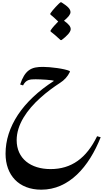

<svg xmlns="http://www.w3.org/2000/svg" viewBox="-20 -1298 911 1659"><path d="M503 -952H512C557 -985 591 -1021 591 -1046C591 -1068 575 -1089 533 -1119C570 -1150 589 -1173 589 -1193C589 -1220 567 -1242 511 -1278H502C489 -1269 433 -1210 415 -1182V-1173C432 -1160 463 -1132 483 -1112C463 -1091 435 -1063 417 -1035V-1026C440 -1009 469 -984 503 -952ZM337 341C576 341 748 145 850 -112L819 -121C727 69 597 163 417 163C245 163 124 72 124 -87C124 -222 214 -349 327 -451C382 -501 442 -545 499 -582C535 -605 564 -635 584 -677L583 -684C539 -705 413 -720 353 -720C304 -720 262 -716 226 -688C198 -666 174 -629 154 -568L179 -560C205 -611 240 -613 288 -613C328 -613 441 -607 446 -599C310 -511 206 -413 135 -306C64 -198 28 -86 28 30C28 214 141 341 337 341Z"/></svg>

Font: Noto Nastaliq Urdu
Style: Regular
Weight: 400
Designer: Monotype Design Team (Patrick Giasson: type design, Kamal Mansour: OpenType code, Glenda Bellarosa). Updated by Simon Co
Foundry: Monotype Imaging Inc., Simon Cozens
Version: Version 3.009